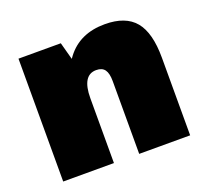

<svg xmlns="http://www.w3.org/2000/svg" viewBox="-100 -672 853 793"><g transform="rotate(-20 326.0 -276.0)"><path d="M384 -320Q384 -354 372.5 -370Q361 -386 335 -386Q304 -386 288.5 -360.5Q273 -335 273 -285L206 -210V-250Q206 -398 264.5 -475Q323 -552 433 -552Q524 -552 566 -501.5Q608 -451 608 -341V0H384ZM50 -540H236L273 -403V0H50Z"/></g></svg>

Font: Pathway Extreme Condensed Black
Style: Regular
Weight: 900
Width: 3
Version: Version 1.001;gftools[0.9.26]